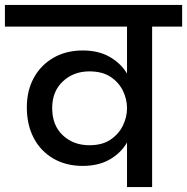

<svg xmlns="http://www.w3.org/2000/svg" viewBox="-44 -760 760 780"><path d="M65 -324Q65 -392 93.5 -444Q122 -496 173.5 -525.5Q225 -555 292 -555Q356 -555 401.5 -529Q447 -503 472 -461V-652H-24V-740H696V-652H574V0H472V-181Q447 -138 401.5 -112Q356 -86 292 -86Q224 -86 172.5 -116Q121 -146 93 -199.5Q65 -253 65 -324ZM168 -321Q168 -251 211 -210.5Q254 -170 319 -170Q372 -170 405.5 -193Q439 -216 455.5 -250.5Q472 -285 472 -319V-320Q472 -357 455.5 -391Q439 -425 405.5 -447.5Q372 -470 319 -470Q255 -470 211.5 -429.5Q168 -389 168 -321Z"/></svg>

Font: Poppins Medium
Style: Regular
Weight: 500
Designer: Ninad Kale (Devanagari), Jonny Pinhorn (Latin)
Version: Version 5.002